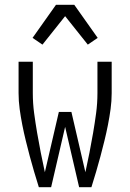

<svg xmlns="http://www.w3.org/2000/svg" viewBox="-20 -776 540 796"><path d="M141 0Q131 -32 121.5 -64Q112 -96 103.5 -128Q95 -160 87 -192.5Q79 -225 72.5 -258Q66 -291 61.5 -324Q57 -357 57 -390V-520H116V-390Q116 -348 121.5 -307Q127 -266 134 -225Q141 -184 149 -143.5Q157 -103 166 -62L224 -312H276L334 -62Q343 -103 351 -143.5Q359 -184 366 -225Q373 -266 378.5 -307Q384 -348 384 -390V-520H443V-390Q443 -357 438.5 -324Q434 -291 427.5 -258Q421 -225 413 -192.5Q405 -160 396.5 -128Q388 -96 378.5 -64Q369 -32 359 0H308L250 -250L192 0ZM156 -591 115 -619 212 -756H288L385 -619L344 -591L250 -709Z"/></svg>

Font: Iosevka Term Curly Light
Style: Regular
Weight: 300
Designer: Belleve Invis
Foundry: Belleve Invis
Version: Version 32.3.0